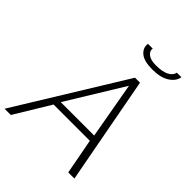

<svg xmlns="http://www.w3.org/2000/svg" viewBox="-294 -1055 1194 1194"><g transform="rotate(45 303.0 -458.0)"><path d="M394 -710H438L571 0H517L473 -234H154L12 0H-43ZM469 -276 403 -648 175 -276ZM433 -822Q360 -822 328 -849.5Q296 -877 302 -916H344Q339 -893 361.5 -874.5Q384 -856 431 -856Q489 -856 520 -872.5Q551 -889 556 -916H596Q590 -877 548.5 -849.5Q507 -822 433 -822Z"/></g></svg>

Font: Raleway Light
Style: Italic
Weight: 300
Italic angle: -12°
Designer: Matt McInerney, Pablo Impallari, Rodrigo Fuenzalida
Foundry: Matt McInerney, Pablo Impallari, Rodrigo Fuenzalida
Version: Version 4.026